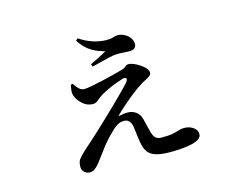

<svg xmlns="http://www.w3.org/2000/svg" viewBox="-92 -749 1185 942"><g transform="rotate(-15 500.0 -277.5)"><path d="M663 51Q619 51 592 42.5Q565 34 552 16Q539 -2 534 -32Q530 -54 527.5 -76.5Q525 -99 522 -119Q518 -137 508.5 -146.5Q499 -156 484 -156Q464 -156 447.5 -145.5Q431 -135 415 -118Q385 -90 357 -53Q329 -16 309 11Q297 26 285 35.5Q273 45 258 45Q243 45 231 34.5Q219 24 219 7Q219 -19 230 -32.5Q241 -46 259 -63Q275 -78 299 -99Q323 -120 347 -142.5Q371 -165 389 -182Q418 -209 447.5 -238Q477 -267 502.5 -292.5Q528 -318 543 -335Q554 -349 549 -355Q544 -361 528 -356Q517 -353 496.5 -345.5Q476 -338 454.5 -328Q433 -318 414 -307Q395 -294 384.5 -284.5Q374 -275 359 -275Q330 -275 307 -296Q284 -317 277 -338Q272 -352 273.5 -366Q275 -380 278 -394L288 -397Q298 -381 310 -369Q322 -357 337 -357Q350 -357 376 -362Q402 -367 433 -374Q464 -381 493 -388.5Q522 -396 540 -401Q553 -405 560.5 -412Q568 -419 578 -419Q588 -419 603 -413Q618 -407 633 -397Q648 -387 658.5 -375.5Q669 -364 669 -351Q669 -342 659.5 -335Q650 -328 636.5 -321.5Q623 -315 610 -306Q594 -297 567 -276Q540 -255 512 -230.5Q484 -206 463 -185Q474 -187 487 -189Q500 -191 511 -191Q536 -191 554 -177.5Q572 -164 578 -141Q583 -122 588 -100Q593 -78 597 -65Q603 -46 613 -37.5Q623 -29 642 -29Q679 -29 699 -33Q719 -37 731.5 -41.5Q744 -46 759 -46Q786 -46 805.5 -32.5Q825 -19 825 2Q825 17 811 26.5Q797 36 773 41.5Q749 47 720.5 49Q692 51 663 51ZM400 -466Q423 -477 445.5 -488.5Q468 -500 484 -509Q471 -513 449 -521Q427 -529 403.5 -546.5Q380 -564 359 -597L369 -606Q406 -582 438.5 -572Q471 -562 502 -561Q526 -561 539.5 -565.5Q553 -570 562 -570Q579 -570 596 -561.5Q613 -553 623.5 -538.5Q634 -524 634 -506Q634 -495 626 -487Q618 -479 600 -479Q581 -479 565.5 -480.5Q550 -482 535 -481Q520 -481 496 -475.5Q472 -470 447.5 -463.5Q423 -457 405 -453Z"/></g></svg>

Font: Noto Serif KR SemiBold
Style: Regular
Weight: 600
Designer: Ryoko NISHIZUKA 西塚涼子 (kana & ideographs); Frank Grießhammer (Latin, Greek & Cyrillic); Wenlong ZHANG 张文龙 (bopomofo); San
Foundry: Adobe
Version: Version 2.003-H1;hotconv 1.1.1;makeotfexe 2.6.0